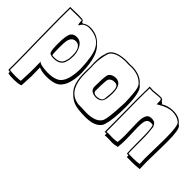

<svg xmlns="http://www.w3.org/2000/svg" viewBox="-96 -929 1571 1571"><g transform="rotate(45 690.0 -143.0)"><path d="M197 212V223Q197 233 142 237Q130 238 119 238Q77 238 51 233V216Q48 216 41 214Q34 213 31 213V138Q31 49 27 -128Q24 -297 24 -378Q24 -470 25 -509Q40 -509 72 -510Q104 -511 119 -511Q166 -511 175 -504Q181 -498 181 -491V-489Q194 -488 195 -486Q222 -508 261 -508Q344 -507 394 -449Q456 -397 469 -256Q471 -231 473 -195Q473 -53 413 0Q399 11 385 17Q346 32 292 32Q237 32 200 16Q202 112 202 117Q202 131 197 212ZM167 203V192Q171 120 171 97V51Q171 6 170 -24Q174 -6 239 0Q256 2 272 2Q328 2 362 -12Q433 -37 442 -180Q443 -197 443 -215Q438 -354 410 -411Q367 -497 256 -498Q203 -497 182 -454Q179 -450 178 -450Q171 -450 169 -491L170 -498Q158 -500 119 -500Q104 -500 74 -499Q47 -499 35 -499Q34 -462 34 -389Q34 -307 37 -138Q41 45 41 138V204Q63 208 99 208Q105 208 110.5 208Q116 208 121.5 208Q127 208 132 207.5Q137 207 141.5 207Q146 207 150 206.5Q154 206 157 205.5Q160 205 162.5 204.5Q165 204 166 204ZM322 -185Q310 -115 227 -114Q186 -114 176 -131Q166 -150 166 -229Q166 -324 186 -351Q204 -374 238 -374Q291 -374 316 -311Q329 -279 329 -243Q329 -204 322 -185ZM312 -186 313 -188Q319 -203 319 -243Q319 -321 279 -340Q269 -344 258 -344Q211 -344 200 -288Q196 -262 196 -209Q196 -142 201 -126Q207 -124 227 -124Q302 -125 312 -186Z M506 -458 507 -460Q532 -513 635 -523Q651 -524 667 -524Q676 -523 704 -523Q707 -523 714 -523Q724 -524 728 -524Q813 -523 862 -477H861L881 -457L880 -458Q926 -426 926 -252Q926 -109 904 -37Q898 -18 892 -11Q853 41 751 41Q655 41 613 24Q577 9 548 -21L539 -30Q486 -82 486 -211V-247Q486 -253 487 -265Q487 -276 487 -281Q487 -289 486 -305Q485 -318 485 -324Q485 -391 495 -423Q498 -433 502 -442H501Q501 -445 502.5 -450Q504 -455 506 -458L507 -462V-461Q507 -460 506 -458ZM516 -456Q495 -383 495 -325Q495 -319 495 -306Q496 -290 496 -283V-209Q496 -34 606 1Q619 5 632 7Q647 7 679 8Q714 10 732 10Q831 9 864 -37Q888 -61 895 -254Q896 -267 896 -272Q892 -396 881 -430Q871 -459 855 -470Q809 -514 724 -514Q717 -514 704 -513Q692 -513 686 -513Q673 -513 666 -514Q570 -514 529 -474Q521 -465 516 -456ZM641 -338Q662 -363 701 -363Q770 -361 771 -259Q771 -181 753 -157Q734 -133 694 -133Q628 -137 626 -188Q627 -201 627 -234Q628 -327 641 -338ZM669 -312 667 -310Q656 -303 656 -167Q661 -143 694 -143Q754 -145 755 -185Q761 -235 761 -258Q761 -310 746 -323Q735 -332 719 -332Q712 -332 697 -330H698Q679 -325 669 -312Z M1096 -500Q1096 -494 1108 -488Q1114 -484 1116 -480V-475Q1165 -505 1222 -505Q1292 -505 1324 -466Q1327 -463 1329 -460L1341 -451Q1367 -430 1367 -283Q1367 -245 1365 -166Q1363 -90 1363 -55Q1363 -15 1365 27Q1328 32 1281 32H1262H1221Q1220 24 1220 12H1201Q1198 -20 1198 -109V-159Q1198 -272 1185 -303Q1178 -306 1164 -306Q1127 -306 1117 -273Q1111 -251 1111 -209Q1111 -183 1113 -134Q1115 -85 1115 -61Q1115 -18 1111 14V25Q1076 34 1053 34Q1046 34 1031 33Q1015 32 1007 32Q981 32 967 34V12Q963 13 956.5 13.5Q950 14 947 14Q947 -50 946 -175Q944 -302 944 -366Q944 -420 946 -509Q971 -506 991 -506Q996 -506 1008 -508Q1037 -512 1068 -512Q1094 -511 1096 -500ZM1088 -446Q1088 -485 1087 -489Q1083 -502 1074 -503Q1059 -503 1000 -497Q995 -496 991 -496Q966 -496 956 -498Q954 -462 954 -346Q954 -286 956 -169Q957 -55 957 3Q970 2 989 2Q1000 2 1017 3Q1030 3 1037 3Q1059 3 1081 -3V-7Q1085 -41 1085 -81Q1085 -106 1083 -157Q1081 -208 1081 -233Q1081 -318 1117 -332Q1129 -336 1144 -336Q1190 -336 1200 -289Q1201 -284 1206 -230Q1208 -212 1208 -147V-73Q1208 -12 1210 2Q1222 2 1242 3Q1259 3 1268 3Q1304 3 1335 -2Q1333 -40 1333 -65Q1333 -101 1335 -178Q1337 -260 1337 -298Q1337 -443 1314 -464Q1279 -495 1221 -495Q1173 -495 1111 -459Q1108 -458 1102 -454Q1092 -448 1088 -446Z"/></g></svg>

Font: Londrina Shadow
Style: Regular
Weight: 400
Designer: Marcelo Magalhaes
Foundry: Marcelo Magalhães
Version: Version 1.001 2011